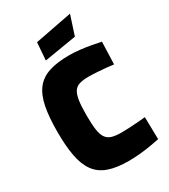

<svg xmlns="http://www.w3.org/2000/svg" viewBox="-217 -993 972 1106"><g transform="rotate(-30 268.5 -440.0)"><path d="M305.3 12.6Q224.7 12.6 171.4 -6.2Q118.1 -24.9 87.4 -66.5Q56.7 -108 43.8 -175.1Q31 -242.1 31 -338.3Q31 -436.4 44.3 -503.2Q57.6 -569.9 89.1 -610.6Q120.5 -651.2 174.6 -669.1Q228.8 -687 310.9 -687Q342.4 -687 379.9 -682.8Q417.3 -678.6 452.8 -672.1Q488.3 -665.6 513.2 -660L508.1 -511.9Q488.4 -514.7 459.5 -517.5Q430.6 -520.2 400.3 -522.1Q369.9 -524.1 345.3 -524.1Q309.6 -524.1 285.6 -517.3Q261.7 -510.5 248.4 -491Q235.1 -471.5 229.5 -434.8Q223.9 -398.2 223.9 -338.3Q223.9 -279.3 229 -242.5Q234.2 -205.8 247.5 -185.8Q260.9 -165.9 285 -158.1Q309.1 -150.4 347 -150.4Q371.7 -150.4 402.3 -151.8Q432.8 -153.3 461.8 -155.7Q490.9 -158.1 509.7 -160L512.7 -12.1Q489.7 -7.1 455 -1.1Q420.2 5 380.8 8.8Q341.3 12.6 305.3 12.6ZM178.9 -727.7 187.9 -844.5 434.4 -891.9 392.4 -763Z"/></g></svg>

Font: Titillium Web SemiBold
Style: Regular
Weight: 600
Designer: Mohamed Gaber, Accademia di Belle Arti di Urbino
Foundry: Kief Type Foundry, Accademia di Belle Arti di Urbino
Version: Version 3.000; ttfautohint (v1.8.4)